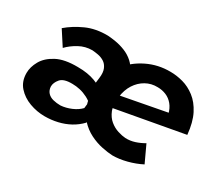

<svg xmlns="http://www.w3.org/2000/svg" viewBox="-86 -643 989 855"><g transform="rotate(30 409.0 -215.0)"><path d="M545 11Q522 10 490.5 3.5Q459 -3 428 -18.5Q397 -34 372 -61Q347 -88 334.5 -129.5Q322 -171 329 -229Q336 -291 372.5 -339Q409 -387 465 -414.5Q521 -442 585 -441Q616 -441 649 -432Q682 -423 712 -400Q742 -377 762.5 -337Q783 -297 789 -235L403 -165L398 -228L694 -284L670 -272Q663 -300 648 -318Q633 -336 612.5 -344.5Q592 -353 569 -353Q536 -354 508.5 -338.5Q481 -323 463 -295Q445 -267 440 -228Q434 -187 445 -159.5Q456 -132 475.5 -116Q495 -100 517.5 -93Q540 -86 557 -85Q581 -84 604.5 -91.5Q628 -99 650 -112L690 -26Q657 -9 618.5 1Q580 11 545 11ZM197 11Q157 11 119 -3Q81 -17 56 -45Q31 -73 31 -116Q31 -147 49 -179Q67 -211 107.5 -232.5Q148 -254 216 -253Q243 -253 264.5 -249.5Q286 -246 305 -239Q324 -232 341 -221.5Q358 -211 375 -195L349 -130Q331 -147 311.5 -157Q292 -167 272 -171.5Q252 -176 233 -176Q188 -177 171.5 -157.5Q155 -138 155 -118Q156 -99 167 -87Q178 -75 196 -70.5Q214 -66 234 -66Q261 -68 288 -79.5Q315 -91 332 -109L340 -177L385 -159L372 -57Q350 -34 322.5 -19Q295 -4 263 3.5Q231 11 197 11ZM318 -218 323 -258Q327 -288 319 -306.5Q311 -325 296.5 -334Q282 -343 265.5 -346Q249 -349 235 -350Q199 -350 168 -333Q137 -316 115 -293L67 -367Q103 -398 151.5 -420Q200 -442 262 -441Q280 -440 304 -436Q328 -432 353 -422Q378 -412 398 -394Q418 -376 429 -348.5Q440 -321 435 -282L432 -262Z"/></g></svg>

Font: Josefin Sans Thin SemiBold
Style: Italic
Weight: 600
Italic angle: -7°
Version: Version 2.000